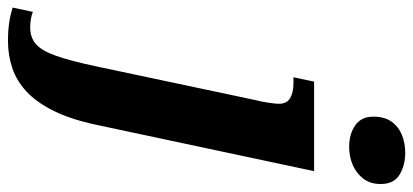

<svg xmlns="http://www.w3.org/2000/svg" viewBox="-430 -506 1060 493"><g transform="rotate(90 100.5 -260.0)"><path d="M-40 250Q-67 250 -87 247Q-107 244 -126 238L-115 186Q-109 189 -97.5 191Q-86 193 -76 193Q-49 193 -32 178Q-15 163 -2 126Q11 89 25 23L111 -383Q116 -403 118.5 -420.5Q121 -438 121 -445Q121 -466 106.5 -474.5Q92 -483 68 -483H53L64 -536H294L175 23Q161 89 139 133Q117 177 89.5 202.5Q62 228 29 239Q-4 250 -40 250ZM232 -626Q199 -626 176.5 -641.5Q154 -657 154 -688Q154 -717 167 -735Q180 -753 201 -761.5Q222 -770 247 -770Q279 -770 303 -755.5Q327 -741 327 -707Q327 -680 313 -662Q299 -644 277.5 -635Q256 -626 232 -626Z"/></g></svg>

Font: Noto Serif
Style: Italic
Weight: 400
Italic angle: -12°
Designer: Monotype Design Team
Foundry: Monotype Imaging Inc.
Version: Version 2.013